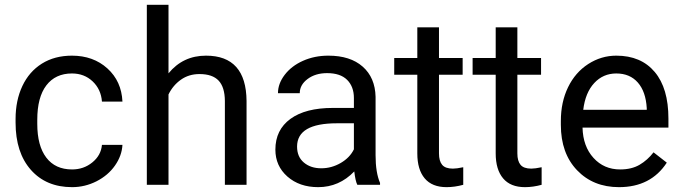

<svg xmlns="http://www.w3.org/2000/svg" viewBox="-20 -770 2841 800"><path d="M280.3 -64C233.7 -64 197.9 -80.4 172.9 -113.3C147.8 -146.2 135.3 -193 135.3 -253.9V-271C135.3 -333.5 147.9 -381.3 173.1 -414.3C198.3 -447.3 233.9 -463.9 279.8 -463.9C314 -463.9 342.7 -452.9 366 -430.9C389.2 -408.9 402.2 -380.9 404.8 -346.7H490.2C487.6 -403.3 466.7 -449.4 427.5 -484.9C388.3 -520.3 339 -538.1 279.8 -538.1C231.6 -538.1 189.9 -527 154.5 -504.9C119.2 -482.7 92.1 -451.7 73.2 -411.6C54.4 -371.6 44.9 -325.8 44.9 -274.4V-259.3C44.9 -175.9 66.2 -110.3 108.6 -62.3C151.1 -14.2 208.3 9.8 280.3 9.8C316.1 9.8 350 1.6 382.1 -14.6C414.1 -30.9 439.8 -52.7 459 -80.1C478.2 -107.4 488.6 -136.2 490.2 -166.5H404.8C402.2 -137.2 388.8 -112.8 364.7 -93.3C340.7 -73.7 312.5 -64 280.3 -64Z M682.1 -464.4V-750H591.8V0H682.1V-376.5C694.5 -401.9 711.8 -422.4 733.9 -438C756 -453.6 781.7 -461.4 811 -461.4C847.2 -461.4 873.8 -452.3 890.9 -434.1C908 -415.9 916.7 -387.7 917 -349.6V0H1007.3V-349.1C1006.3 -475.1 950 -538.1 838.4 -538.1C774.3 -538.1 722.2 -513.5 682.1 -464.4Z M1468.8 0H1563.5V-7.8C1551.1 -36.5 1544.9 -75 1544.9 -123.5V-366.7C1543.6 -420.1 1525.7 -462 1491.2 -492.4C1456.7 -522.9 1409 -538.1 1348.1 -538.1C1309.7 -538.1 1274.5 -530.9 1242.4 -516.6C1210.4 -502.3 1185 -482.8 1166.3 -458.3C1147.5 -433.7 1138.2 -408.2 1138.2 -381.8H1229C1229 -404.9 1239.9 -424.6 1261.7 -440.9C1283.5 -457.2 1310.5 -465.3 1342.8 -465.3C1379.6 -465.3 1407.4 -456 1426.3 -437.3C1445.1 -418.5 1454.6 -393.4 1454.6 -361.8V-320.3H1366.7C1290.9 -320.3 1232 -305.1 1190.2 -274.7C1148.4 -244.2 1127.4 -201.5 1127.4 -146.5C1127.4 -101.2 1144.1 -63.9 1177.5 -34.4C1210.9 -5 1253.6 9.8 1305.7 9.8C1363.9 9.8 1414.1 -12 1456.1 -55.7C1459.3 -29 1463.5 -10.4 1468.8 0ZM1318.8 -68.8C1289.2 -68.8 1265 -76.8 1246.1 -92.8C1227.2 -108.7 1217.8 -130.9 1217.8 -159.2C1217.8 -224 1273.1 -256.3 1383.8 -256.3H1454.6V-147.9C1443.2 -124.5 1424.8 -105.5 1399.4 -90.8C1374 -76.2 1347.2 -68.8 1318.8 -68.8Z M1809.1 -656.2H1718.8V-528.3H1622.6V-458.5H1718.8V-130.9C1718.8 -85.9 1729 -51.3 1749.5 -26.9C1770 -2.4 1800.5 9.8 1840.8 9.8C1863.3 9.8 1886.4 6.5 1910.2 0V-73.2C1891.9 -69.3 1877.6 -67.4 1867.2 -67.4C1846 -67.4 1831.1 -72.7 1822.3 -83.3C1813.5 -93.8 1809.1 -109.7 1809.1 -130.9V-458.5H1907.7V-528.3H1809.1Z M2135.7 -656.2H2045.4V-528.3H1949.2V-458.5H2045.4V-130.9C2045.4 -85.9 2055.7 -51.3 2076.2 -26.9C2096.7 -2.4 2127.1 9.8 2167.5 9.8C2189.9 9.8 2213.1 6.5 2236.8 0V-73.2C2218.6 -69.3 2204.3 -67.4 2193.8 -67.4C2172.7 -67.4 2157.7 -72.7 2148.9 -83.3C2140.1 -93.8 2135.7 -109.7 2135.7 -130.9V-458.5H2234.4V-528.3H2135.7Z M2559.1 9.8C2647.6 9.8 2714 -24.3 2758.3 -92.3L2703.1 -135.3C2686.5 -113.8 2667.2 -96.5 2645 -83.5C2622.9 -70.5 2595.9 -64 2564 -64C2519 -64 2482 -80 2452.9 -112.1C2423.7 -144.1 2408.5 -186.2 2407.2 -238.3H2765.1V-275.9C2765.1 -360.2 2746.1 -425 2708 -470.2C2669.9 -515.5 2616.5 -538.1 2547.9 -538.1C2505.9 -538.1 2466.9 -526.4 2430.9 -503.2C2394.9 -479.9 2366.9 -447.7 2346.9 -406.5C2326.9 -365.3 2316.9 -318.5 2316.9 -266.1V-249.5C2316.9 -170.7 2339.4 -107.8 2384.3 -60.8C2429.2 -13.8 2487.5 9.8 2559.1 9.8ZM2547.9 -463.9C2585.6 -463.9 2615.6 -451.3 2637.7 -426C2659.8 -400.8 2672.2 -365.2 2674.8 -319.3V-312.5H2410.2C2416 -360.4 2431.3 -397.5 2456.1 -424.1C2480.8 -450.6 2511.4 -463.9 2547.9 -463.9Z"/></svg>

Font: Roboto1
Style: rg
Weight: 400
Designer: Google
Version: Version 2.137; 2017